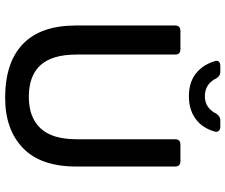

<svg xmlns="http://www.w3.org/2000/svg" viewBox="-85 -777 876 746"><g transform="rotate(90 353.0 -404.0)"><path d="M360 14Q223 14 151 -55Q79 -124 79 -262V-646Q79 -667 100 -667H172Q192 -667 192 -646V-263Q192 -169 233 -123.5Q274 -78 356 -78Q436 -78 478.5 -123.5Q521 -169 521 -263V-646Q521 -667 542 -667H607Q627 -667 627 -646V-262Q627 -124 555 -55Q483 14 360 14ZM354 -700Q301 -700 267 -726Q233 -752 218 -799Q214 -810 219.5 -816Q225 -822 236 -822H260Q275 -822 284 -807Q306 -762 354 -762Q378 -762 395 -774Q412 -786 422 -807Q432 -822 447 -822H472Q483 -822 488.5 -816Q494 -810 491 -800Q478 -753 442.5 -726.5Q407 -700 354 -700Z"/></g></svg>

Font: Pitagon Sans Medium
Style: Regular
Weight: 500
Designer: Travis Tran
Foundry: Pitagon
Version: Version 1.001; ttfautohint (v1.8.4.7-5d5b);gftools[0.9.26]